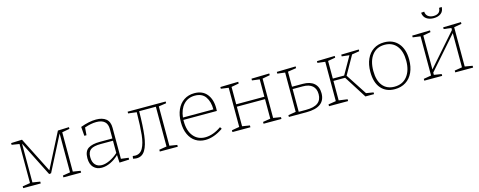

<svg xmlns="http://www.w3.org/2000/svg" viewBox="-32 -1441 5353 2145"><g transform="rotate(-15 2645.0 -369.0)"><path d="M713 -526V-506L626 -490V-35L713 -21V0H508V-21L594 -35V-484L387 -80L364 -77L159 -484V-35L246 -21V0H43V-21L131 -35V-487L43 -501V-521L170 -526L377 -117L584 -521Z M1182 -34 1269 -23V-2L1156 3L1151 -86Q1106 -42 1053.5 -17.5Q1001 7 952 7Q893 7 857.5 -30Q822 -67 822 -137Q822 -218 869 -248Q916 -278 1004 -278H1149V-387Q1149 -502 1021 -502Q961 -502 886 -476L879 -388H854L846 -493Q946 -530 1026 -530Q1100 -530 1141 -496.5Q1182 -463 1182 -393ZM960 -21Q1002 -21 1052 -44.5Q1102 -68 1149 -110V-252H1008Q926 -252 891 -227Q856 -202 856 -141Q856 -82 884.5 -51.5Q913 -21 960 -21Z M1831 -503 1743 -490V-35L1831 -21V0H1623V-21L1710 -35V-495H1517Q1515 -323 1501.5 -215.5Q1488 -108 1453.5 -51Q1419 6 1356 6Q1337 6 1313 0L1318 -30Q1331 -27 1346 -27Q1405 -27 1435 -81Q1465 -135 1475.5 -231.5Q1486 -328 1488 -491L1391 -503V-523H1831Z M2343 -89 2357 -67Q2250 7 2150 7Q2087 7 2038.5 -23.5Q1990 -54 1962.5 -113Q1935 -172 1935 -254Q1935 -337 1963 -399.5Q1991 -462 2042.5 -496Q2094 -530 2163 -530Q2257 -530 2307 -468.5Q2357 -407 2357 -305Q2357 -288 2356 -273H1969V-258Q1969 -147 2020 -84.5Q2071 -22 2156 -22Q2247 -22 2343 -89ZM1971 -300H2323Q2323 -389 2284 -445.5Q2245 -502 2162 -502Q2081 -502 2031 -447.5Q1981 -393 1971 -300Z M3030 -526V-506L2943 -490V-35L3030 -21V0H2823V-21L2910 -35V-261H2584V-35L2671 -21V0H2463V-21L2551 -36V-489L2463 -501V-521L2671 -526V-506L2584 -490V-289H2910V-490L2823 -501V-521Z M3361 -317Q3446 -317 3491.5 -277Q3537 -237 3537 -162Q3537 0 3319 0H3116V-21L3204 -35V-490L3116 -501V-521L3335 -526V-506L3237 -491V-317ZM3321 -27Q3415 -27 3459 -60.5Q3503 -94 3503 -160Q3503 -223 3465 -256.5Q3427 -290 3353 -290H3237V-27Z M3858 -278 4017 -34 4101 -20V0H4001L3836 -260H3701V-35L3801 -21V0H3580V-21L3668 -35V-490L3580 -501V-521L3787 -526V-506L3701 -491V-287H3832L3948 -491L3861 -501V-521L4065 -526V-506L3979 -492Z M4580 -271Q4580 -188 4551.5 -125Q4523 -62 4469 -27.5Q4415 7 4342 7Q4240 7 4182.5 -60Q4125 -127 4125 -250Q4125 -335 4153.5 -398Q4182 -461 4234.5 -495.5Q4287 -530 4358 -530Q4461 -530 4520.5 -461Q4580 -392 4580 -271ZM4160 -252Q4160 -141 4208.5 -81Q4257 -21 4345 -21Q4439 -21 4492 -88Q4545 -155 4545 -267Q4545 -378 4495 -440Q4445 -502 4356 -502Q4264 -502 4212 -435Q4160 -368 4160 -252Z M5247 -526V-506L5159 -490V-36L5247 -21V0H5040V-21L5127 -35V-431L4802 -61V-35L4889 -21V0H4682V-21L4770 -36V-489L4682 -501V-521L4889 -526V-506L4802 -490V-97L5127 -467V-490L5040 -501V-521ZM4844 -742 4880 -745Q4883 -708 4907.5 -689.5Q4932 -671 4970 -671Q5007 -671 5029 -688.5Q5051 -706 5052 -743L5083 -745Q5082 -696 5049.5 -671.5Q5017 -647 4966 -647Q4915 -647 4881.5 -671Q4848 -695 4844 -742Z"/></g></svg>

Font: Bitter Pro ExtraLight
Style: Regular
Weight: 275
Designer: Sol Matas, and Bitter project Authors
Foundry: Sol Matas
Version: Version 1.010